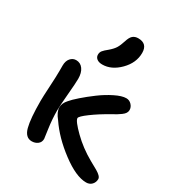

<svg xmlns="http://www.w3.org/2000/svg" viewBox="-199 -909 965 1064"><g transform="rotate(30 284.0 -377.5)"><path d="M269 -569.8Q246.6 -569.8 233.9 -579.8Q221.2 -589.8 221.2 -606Q221.2 -620.6 229.7 -631.3Q238.3 -642.1 259.8 -659.2Q282.7 -678.7 293.5 -696Q304.2 -713.4 314 -744.1Q322.8 -773.4 336.2 -784.7Q349.6 -795.9 370.1 -795.9Q429.2 -795.9 429.2 -735.8Q429.2 -672.4 378.4 -621.1Q327.6 -569.8 269 -569.8ZM143.1 -5.9Q102.1 -5.9 88.1 -58.8Q74.2 -111.8 74.2 -225.1Q74.2 -250.5 78.1 -318.1Q82 -385.7 82 -419.9V-455.1Q82 -484.9 96.9 -502Q111.8 -519 132.8 -519Q160.6 -519 177.2 -496.1Q193.8 -473.1 193.8 -435.1Q193.8 -406.7 187 -330.8Q180.2 -254.9 180.2 -225.1Q180.2 -169.9 188.5 -111.8Q196.8 -53.7 196.8 -51.8Q196.8 -30.3 180.9 -18.1Q165 -5.9 143.1 -5.9ZM518.1 41Q453.6 41 360.1 -29.1Q266.6 -99.1 211.9 -180.2Q182.1 -216.3 182.1 -246.1Q182.1 -272.5 205.1 -297.9Q219.2 -315.4 252 -344Q284.7 -372.6 324.7 -402.3Q364.7 -432.1 408 -453.6Q451.2 -475.1 479 -475.1Q499 -475.1 512.9 -460.2Q526.9 -445.3 526.9 -426.8Q526.9 -416.5 521.2 -407.2Q515.6 -397.9 502.2 -388.2Q488.8 -378.4 480 -373.3Q471.2 -368.2 451.2 -356.9Q390.1 -322.8 344.5 -289.1Q298.8 -255.4 298.8 -244.1Q298.8 -225.6 354.5 -170.9Q410.2 -116.2 481 -76.2Q487.8 -72.3 498.8 -66.2Q509.8 -60.1 516.6 -56.4Q523.4 -52.7 532.5 -47.4Q541.5 -42 547.1 -37.8Q552.7 -33.7 557.9 -28.6Q563 -23.4 565.4 -18.6Q567.9 -13.7 567.9 -8.8Q567.9 11.7 554.2 26.4Q540.5 41 518.1 41Z"/></g></svg>

Font: Shantell Sans Irregular
Style: Regular
Weight: 500
Designer: Stephen Nixon, Anya Danilova, Shantell Martin
Foundry: Arrow Type
Version: Version 1.006;[9816181b4]